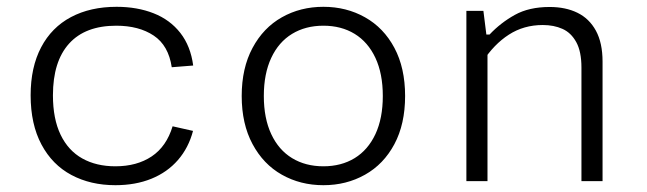

<svg xmlns="http://www.w3.org/2000/svg" viewBox="-20 -532 1900 564"><path d="M319 12Q246 12 189.8 -18Q133.5 -48 101.8 -107.5Q70 -167 70 -252Q70 -334.5 100.8 -393Q131.5 -451.5 188.5 -481.8Q245.5 -512 322.5 -512Q383 -512 431.2 -493Q479.5 -474 509.8 -435.2Q540 -396.5 547.5 -339.5L484.5 -334.5Q475 -398.5 431.5 -427.5Q388 -456.5 321.5 -456.5Q230.5 -456.5 183 -404Q135.5 -351.5 135.5 -252Q135.5 -183 158 -136.2Q180.5 -89.5 221.8 -66.5Q263 -43.5 319 -43.5Q382 -43.5 425.5 -72.5Q469 -101.5 487 -161L547 -147.5Q534 -98 502.8 -62Q471.5 -26 424.8 -7Q378 12 319 12Z M930 12Q862.5 12 808 -18.8Q753.5 -49.5 721.8 -108.8Q690 -168 690 -250Q690 -332 721.8 -391.2Q753.5 -450.5 808 -481.2Q862.5 -512 930 -512Q997.5 -512 1052.2 -481.2Q1107 -450.5 1138.5 -391.5Q1170 -332.5 1170 -250Q1170 -167.5 1138.5 -108.5Q1107 -49.5 1052.2 -18.8Q997.5 12 930 12ZM930 -456.5Q877.5 -456.5 838 -432.5Q798.5 -408.5 776.8 -362Q755 -315.5 755 -250Q755 -184.5 776.8 -138Q798.5 -91.5 838 -67.5Q877.5 -43.5 930 -43.5Q982.5 -43.5 1021.8 -67.5Q1061 -91.5 1082.8 -138Q1104.5 -184.5 1104.5 -250Q1104.5 -315.5 1082.8 -362Q1061 -408.5 1021.8 -432.5Q982.5 -456.5 930 -456.5Z M1412 0H1350V-500H1400L1410 -420H1412ZM1688 0V-333.5Q1688 -380.5 1672.8 -408.2Q1657.5 -436 1632.2 -447.2Q1607 -458.5 1574.5 -458.5Q1518.5 -458.5 1474.8 -430.2Q1431 -402 1398 -351V-430.5H1418Q1450.5 -465 1492.2 -488.2Q1534 -511.5 1594.5 -511.5Q1641.5 -511.5 1676.2 -494.5Q1711 -477.5 1730.5 -441.8Q1750 -406 1750 -351V0Z"/></svg>

Font: Monaspace Neon Var
Style: Regular
Weight: 400
Designer: Riley Cran and the Lettermatic Team
Version: Version 1.000 (Monaspace Neon Var)